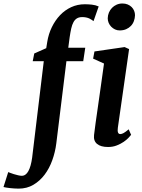

<svg xmlns="http://www.w3.org/2000/svg" viewBox="-134 -840 820 1110"><path d="M119.1 -486.3H55.2L64 -530.8L133.3 -561.5L139.2 -598.1Q146.5 -643.6 165.8 -683.1Q185.1 -722.7 213.1 -752.2Q241.2 -781.7 277.6 -798.6Q314 -815.4 356 -815.4Q375.5 -815.4 396.7 -813.2Q418 -811 436.5 -802.7L406.7 -717.8Q402.3 -721.2 396.2 -725.3Q390.1 -729.5 382.3 -733.2Q374.5 -736.8 364.3 -739Q354 -741.2 341.8 -741.2Q323.2 -741.2 311 -733.9Q298.8 -726.6 290.8 -711.9Q282.7 -697.3 277.8 -675.3Q272.9 -653.3 268.6 -624L260.7 -564H358.9L347.2 -486.3H250L191.4 -10.3Q185.1 39.6 168.2 86.4Q151.4 133.3 124 169.7Q96.7 206.1 59.1 228.3Q21.5 250.5 -26.4 250.5Q-39.6 250.5 -52.5 249.5Q-65.4 248.5 -77.1 247.3Q-88.9 246.1 -98.4 244.4Q-107.9 242.7 -113.8 241.2L-86.4 154.8Q-84 155.8 -75 159.4Q-65.9 163.1 -54 166.7Q-42 170.4 -29.5 173.3Q-17.1 176.3 -8.3 176.3Q15.1 176.3 30 149.2Q44.9 122.1 51.8 71.8ZM409.7 -59.6Q413.1 -88.9 418.9 -130.6Q424.8 -172.4 432.4 -224.9Q439.9 -277.3 448.7 -339.8Q457.5 -402.3 467.3 -472.7L404.3 -501L412.1 -542.5L586.4 -567.9L612.3 -556.2L547.4 -102.1Q542 -64.9 561.5 -64.9Q569.8 -64.9 580.6 -70.8Q591.3 -76.7 609.9 -92.3L624 -60.5Q620.1 -55.2 609.1 -43.5Q598.1 -31.7 581.1 -20Q564 -8.3 541.3 0.7Q518.6 9.8 490.7 9.8Q448.2 9.8 427 -8.1Q405.8 -25.9 409.7 -59.6ZM557.6 -664.1Q543.5 -664.1 531 -669.9Q518.6 -675.8 509 -685.5Q499.5 -695.3 494.1 -708Q488.8 -720.7 488.8 -734.4Q489.3 -752 495.8 -767.6Q502.4 -783.2 513.7 -794.7Q524.9 -806.2 540.3 -813Q555.7 -819.8 573.7 -819.8Q590.8 -819.8 604.2 -814.2Q617.7 -808.6 627.2 -799.1Q636.7 -789.6 641.6 -777.3Q646.5 -765.1 646.5 -752Q646 -734.4 640.1 -718.3Q634.3 -702.1 622.8 -690.2Q611.3 -678.2 595 -671.1Q578.6 -664.1 557.6 -664.1Z"/></svg>

Font: Merriweather Bold
Style: Italic
Weight: 700
Italic angle: -7°
Designer: Eben Sorkin ( eben@eyebytes.com )
Foundry: Eben Sorkin ( eben@eyebytes.com )
Version: Version 1.5; ttfautohint (v0.97) -l 13 -r 13 -G 200 -x 24 -f